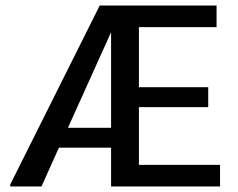

<svg xmlns="http://www.w3.org/2000/svg" viewBox="-20 -670 857 690"><path d="M16.7 0H129.2L191.7 -139.2H379.2V0H770.8V-77.5H479.2V-285H728.3V-356.7H479.2V-572.5H758.3V-650H422.5H379.2H338.3L16.7 -6.7ZM379.2 -554.2V-210.8H224.2Z"/></svg>

Font: Boon Medium
Style: Regular
Weight: 500
Designer: Sungsit Sawaiwan
Foundry: FontUni
Version: Version 2.0